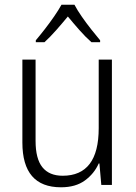

<svg xmlns="http://www.w3.org/2000/svg" viewBox="-20 -785 576 815"><path d="M455 -532V0H410L402 -91H399Q380 -48 340.5 -19Q301 10 239 10Q75 10 75 -180V-532H131V-187Q131 -111 160 -75Q189 -39 246 -39Q399 -39 399 -241V-532ZM296 -765Q308 -742 327.5 -714Q347 -686 368 -659.5Q389 -633 405 -614V-606H368Q343 -628 317 -657.5Q291 -687 268 -715Q245 -687 219 -657.5Q193 -628 169 -606H132V-614Q149 -634 170 -661Q191 -688 210 -715.5Q229 -743 241 -765Z"/></svg>

Font: Noto Sans Myanmar UI SemiCondensed Light
Style: Regular
Weight: 300
Width: 4
Designer: Monotype Design Team
Foundry: Monotype Imaging Inc.
Version: Version 2.103; ttfautohint (v1.8.4.7-5d5b)